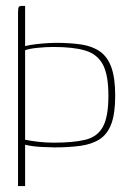

<svg xmlns="http://www.w3.org/2000/svg" viewBox="-20 -522 459 650"><path d="M41 108V-478Q41 -494 43.5 -498Q46 -502 53 -502H65V-366Q81 -370 102.5 -372.5Q124 -375 142 -376Q160 -377 167 -377Q217 -377 254.5 -371.5Q292 -366 318 -348Q344 -330 357 -294Q370 -258 370 -198Q370 -138 357 -103Q344 -68 318 -51Q292 -34 253.5 -28.5Q215 -23 164 -23Q152 -23 121 -24.5Q90 -26 65 -32V108ZM347 -198Q347 -269 328 -304Q309 -339 268.5 -351Q228 -363 161 -363Q134 -363 106 -360Q78 -357 65 -352V-49Q84 -45 109.5 -42Q135 -39 162 -39Q229 -39 269.5 -49Q310 -59 328.5 -93Q347 -127 347 -198Z"/></svg>

Font: Genos Thin
Style: Regular
Weight: 100
Designer: Robert E. Leuschke
Foundry: Robert E. Leuschke
Version: Version 1.010